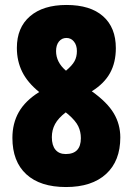

<svg xmlns="http://www.w3.org/2000/svg" viewBox="-20 -744 536 774"><path d="M447 -550Q447 -492 423.5 -449.5Q400 -407 350 -376Q412 -332 438.5 -287.5Q465 -243 465 -190Q465 -95 407.5 -42.5Q350 10 246 10Q142 10 86 -41.5Q30 -93 30 -188Q30 -247 56 -292.5Q82 -338 138 -373Q91 -411 69.5 -454.5Q48 -498 48 -551Q48 -633 101 -678.5Q154 -724 248 -724Q344 -724 395.5 -678.5Q447 -633 447 -550ZM206 -538Q206 -493 246 -459Q271 -480 280.5 -497.5Q290 -515 290 -538Q290 -562 278 -576.5Q266 -591 248 -591Q229 -591 217.5 -576.5Q206 -562 206 -538ZM245 -123Q306 -123 306 -187Q306 -213 295.5 -235Q285 -257 255 -283L245 -291Q215 -268 202 -244Q189 -220 189 -191Q189 -158 203.5 -140.5Q218 -123 245 -123Z"/></svg>

Font: Noto Sans UI CondBlack
Style: Regular
Weight: 900
Width: 3
Designer: Monotype Design Team
Foundry: Monotype Imaging Inc.
Version: Version 1.001